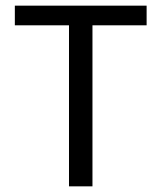

<svg xmlns="http://www.w3.org/2000/svg" viewBox="-20 -659 571 679"><path d="M224 0V-625.5H307V0ZM32.5 -569.5V-639H498.5V-569.5Z"/></svg>

Font: Anek Bangla Medium
Style: Regular
Weight: 400
Version: Version 1.003